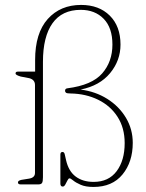

<svg xmlns="http://www.w3.org/2000/svg" viewBox="-20 -730 577 760"><path d="M505.5 -164.5Q505.5 -89 465 -39.5Q424.5 10 350 10Q319 10 299.5 1.5Q280 -7 269.5 -15.8Q259 -24.5 255 -24Q251 -24 247 -15.8Q243 -7.5 238.5 0.5Q234 8.5 228.5 8.5Q219 8.5 219 -3.5V-118Q219 -128.5 227.5 -128.5Q234.5 -128.5 236.5 -118L241.5 -96Q251.5 -52 279.8 -31Q308 -10 350.5 -10Q410 -10 441.8 -52.5Q473.5 -95 473.5 -163.5Q473.5 -223.5 445.5 -267.2Q417.5 -311 368.8 -335Q320 -359 259 -360Q245 -360 241.2 -363Q237.5 -366 237.5 -370.5Q237.5 -379.5 247 -380.5Q344 -393 384.5 -439.5Q425 -486 425 -553.5Q425 -620 390.5 -655.5Q356 -691 299.5 -691Q225.5 -691 187.8 -638Q150 -585 150 -485V-28.5Q150 -12 146.5 -6Q143 0 131 0H62.5Q51 0 51 -8Q51 -15 64.5 -18L95.5 -23Q118.5 -27 118.5 -45.5V-393.5Q118.5 -414.5 96 -420.5L62 -427Q41.5 -433 41.5 -439Q41.5 -446.5 50.5 -446.5H119V-492.5Q119 -599 169 -654.8Q219 -710.5 301 -710.5Q372 -710.5 414.5 -668.2Q457 -626 457 -553.5Q457 -490.5 415.8 -440.5Q374.5 -390.5 299 -375.5Q358 -368 404.8 -338.5Q451.5 -309 478.5 -263.8Q505.5 -218.5 505.5 -164.5Z"/></svg>

Font: Fraunces 72pt Soft Thin
Style: Regular
Weight: 100
Version: Version 1.000;[b76b70a41]